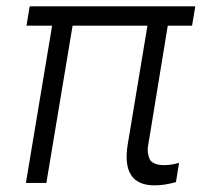

<svg xmlns="http://www.w3.org/2000/svg" viewBox="-20 -565 632 593"><path d="M583.1 -545.5 573.2 -485.8H498.2L438.6 -122.2Q435 -105.5 436.8 -93.6Q438.6 -81.7 441.9 -74.2Q445.3 -66.8 452.8 -62.5Q460.2 -58.2 468.4 -56.6Q476.6 -55 487.6 -55Q509.2 -55 533 -62.1L523.4 -2.5Q487.6 7.5 457.7 7.5Q353.7 7.5 374.6 -119.7L435.4 -485.8H204.2L123.2 0H60L141 -485.8H61.8L71.7 -545.5Z"/></svg>

Font: Karasuma Gothic
Style: Light Italic
Weight: 300
Italic angle: 9.39998°
Designer: Rasmus Andersson / Ryoko Nishizuka
Foundry: rsms
Version: Version 1.00